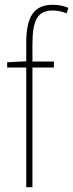

<svg xmlns="http://www.w3.org/2000/svg" viewBox="-20 -836 307 805"><path d="M206 -553V-578H116V-651C116 -752 138 -792 201 -792C220 -792 241 -788 259 -780L267 -803C250 -810 228 -816 202 -816C120 -816 90 -764 90 -655V-579L10 -575V-553H90V-51H116V-553Z"/></svg>

Font: Noto Sans Tamil UI Condensed Thin
Style: Regular
Weight: 100
Width: 3
Designer: Jelle Bosma - Monotype Design Team
Foundry: Monotype Imaging Inc.
Version: Version 2.004